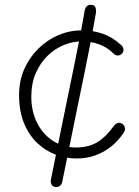

<svg xmlns="http://www.w3.org/2000/svg" viewBox="-20 -782 568 785"><path d="M474 -599Q480 -594 482.5 -589Q485 -584 485 -578Q485 -573 482 -567.5Q479 -562 473.5 -558.5Q468 -555 461 -555Q456 -555 451.5 -557.5Q447 -560 442 -565Q418 -589 384.5 -601Q351 -613 315 -613Q279 -613 242.5 -598.5Q206 -584 176 -555.5Q146 -527 127 -484.5Q108 -442 108 -387Q108 -326 132 -279Q156 -232 197.5 -205.5Q239 -179 289 -179Q341 -179 376 -199.5Q411 -220 443 -264Q455 -280 466 -280Q475 -280 483 -273Q491 -266 491 -255Q491 -246 484 -237Q463 -206 434.5 -183Q406 -160 370.5 -147Q335 -134 292 -134Q249 -134 207 -150Q165 -166 131.5 -198Q98 -230 78 -279Q58 -328 58 -394Q58 -451 79 -499Q100 -547 136.5 -583Q173 -619 219 -638.5Q265 -658 316 -658Q359 -658 399 -644.5Q439 -631 474 -599ZM326 -738Q329 -752 336 -757.5Q343 -763 353 -762Q365 -762 369.5 -753Q374 -744 372 -728Q365 -686 353.5 -625Q342 -564 327 -491.5Q312 -419 296 -341Q280 -263 264.5 -186Q249 -109 235 -41Q233 -29 226 -23Q219 -17 209 -17Q197 -18 191.5 -26.5Q186 -35 188 -47Q202 -116 217.5 -192.5Q233 -269 249 -347Q265 -425 280 -498Q295 -571 307 -633Q319 -695 326 -738Z"/></svg>

Font: Playpen Sans ExtraLight
Style: Regular
Weight: 250
Designer: Laura Meseguer, Veronika Burian, José Scaglione
Foundry: TypeTogether
Version: Version 1.001